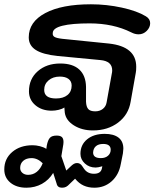

<svg xmlns="http://www.w3.org/2000/svg" viewBox="-52 -604 720 895"><path d="M250 -79 248 -103Q238 -96 221.5 -92Q205 -88 189 -88Q143 -88 113 -113.5Q83 -139 83 -178Q83 -236 124 -272Q165 -308 229 -308Q287 -308 317.5 -280Q348 -252 349 -199V-130Q350 -106 359.5 -95.5Q369 -85 392 -85Q413 -85 427.5 -96.5Q442 -108 445 -127L469 -260Q471 -268 471 -276Q471 -319 416 -324L217 -343Q148 -350 115 -371Q82 -392 82 -430Q82 -502 159 -543Q236 -584 372 -584Q445 -584 516 -568.5Q587 -553 628 -528Q648 -516 648 -496Q648 -476 632 -460Q616 -444 594 -444Q577 -444 560 -453Q476 -495 366 -495Q283 -495 239 -484Q195 -473 194 -451Q192 -438 202 -432Q212 -426 239 -423L456 -401Q583 -387 583 -293Q583 -274 581 -265L557 -130Q547 -69 498.5 -32.5Q450 4 381 4Q330 4 292.5 -19.5Q255 -43 250 -79ZM282 -205Q282 -225 267.5 -236Q253 -247 227 -247Q195 -247 174.5 -229.5Q154 -212 154 -185Q154 -145 209 -145Q243 -145 262.5 -161Q282 -177 282 -205ZM-32 186Q-32 136 5 104.5Q42 73 100 73Q116 73 134 77.5Q152 82 164 90L166 75Q171 49 180.5 38.5Q190 28 212 28Q229 28 236.5 35Q244 42 244 58Q244 67 241 82L234 124L257 191L275 174Q285 164 292 160Q299 156 307 156Q322 156 331 170L340 183Q356 206 386 206Q418 206 423 181L425 171Q405 177 394 177Q364 177 343.5 158Q323 139 323 113Q323 71 354 45.5Q385 20 436 20Q478 20 500.5 37.5Q523 55 523 89Q523 95 521 111L511 161Q502 211 468.5 241Q435 271 388 271Q360 271 338 261Q316 251 298 229L274 252Q264 263 256 267Q248 271 237 271Q216 271 212 252L196 202Q176 235 143.5 253Q111 271 71 271Q25 271 -3.5 247.5Q-32 224 -32 186ZM464 94Q464 67 429 67Q407 67 395 77.5Q383 88 382 107Q382 133 418 133Q439 133 451.5 122Q464 111 464 94ZM147 157Q123 133 95 133Q71 133 56.5 145.5Q42 158 42 179Q42 193 52.5 202Q63 211 79 211Q102 211 119.5 197Q137 183 147 157Z"/></svg>

Font: Kodchasan SemiBold
Style: Italic
Weight: 600
Italic angle: -10°
Version: Version 1.000; ttfautohint (v1.6)